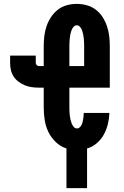

<svg xmlns="http://www.w3.org/2000/svg" viewBox="-20 -763 640 988"><path d="M322 205V1Q291 -9 267 -32Q243 -55 229 -84Q215 -113 210 -145.5Q205 -178 205 -210V-312H180Q162 -312 143.5 -314.5Q125 -317 108 -324Q91 -331 75.5 -342.5Q60 -354 50 -369.5Q40 -385 36 -403Q32 -421 32 -440V-477H164V-440Q164 -433 169 -428Q174 -423 180 -423H205V-525Q205 -551 208 -577Q211 -603 219.5 -628Q228 -653 242.5 -675Q257 -697 277.5 -713Q298 -729 323.5 -736Q349 -743 375 -743Q401 -743 426.5 -736Q452 -729 473 -713Q494 -697 508 -675Q522 -653 530.5 -628Q539 -603 542 -577Q545 -551 545 -525V-312H337V-210Q337 -200 337.5 -189.5Q338 -179 339 -169Q340 -159 342.5 -148.5Q345 -138 348.5 -128.5Q352 -119 359 -110.5Q366 -102 376 -102Q384 -102 390 -107.5Q396 -113 399.5 -120Q403 -127 405 -135Q407 -143 408 -150.5Q409 -158 410 -166Q411 -174 411 -182H543Q542 -153 535 -124.5Q528 -96 514.5 -71Q501 -46 478.5 -26.5Q456 -7 428 1V205ZM413 -423V-525Q413 -535 412.5 -545.5Q412 -556 411 -566Q410 -576 408 -586Q406 -596 402.5 -606Q399 -616 392 -624.5Q385 -633 375 -633Q365 -633 358 -624.5Q351 -616 347.5 -606Q344 -596 342 -586Q340 -576 339 -566Q338 -556 337.5 -545.5Q337 -535 337 -525V-423Z"/></svg>

Font: Iosevka Slab XBdEx
Style: Regular
Weight: 800
Width: 7
Monospace: yes
Designer: Belleve Invis
Foundry: Belleve Invis
Version: Version 11.1.0; ttfautohint (v1.8.3)